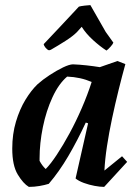

<svg xmlns="http://www.w3.org/2000/svg" viewBox="-20 -720 544 752"><path d="M93 12Q71 -1 49.5 -36.5Q28 -72 28 -138Q28 -195 42.5 -243.5Q57 -292 79.5 -329Q102 -366 127 -390Q147 -408 174.5 -426Q202 -444 227 -456Q252 -468 266 -468Q292 -467 319 -464Q346 -461 371 -457L440 -481L471 -469Q458 -422 444.5 -367.5Q431 -313 419 -256.5Q407 -200 399 -147.5Q391 -95 389 -52L458 -108L478 -86L388 12Q372 12 350.5 8Q329 4 308.5 -3.5Q288 -11 276 -21L325 -237L316 -240Q283 -169 247.5 -108.5Q212 -48 171 0Q155 5 134.5 8.5Q114 12 93 12ZM159 -58Q178 -77 202.5 -114Q227 -151 252.5 -198Q278 -245 300.5 -297Q323 -349 339 -399Q295 -418 243 -420Q210 -392 185.5 -339Q161 -286 148 -222.5Q135 -159 135 -99V-90Q145 -71 159 -58ZM179 -525 172 -523Q165 -525 158.5 -533Q152 -541 151 -547Q180 -578 218 -618Q256 -658 289 -694Q295 -696 311.5 -698Q328 -700 334 -700L394 -595L424 -553Q422 -547 412.5 -536.5Q403 -526 397 -522Q372 -538 344.5 -563Q317 -588 300 -615L281 -594Q265 -578 236 -559.5Q207 -541 179 -525Z"/></svg>

Font: Labrada SemiBold
Style: Italic
Weight: 600
Italic angle: -7°
Designer: Mercedes Jáuregui
Foundry: Omnibus-Type Team
Version: Version 1.000; ttfautohint (v1.8.4.7-5d5b)